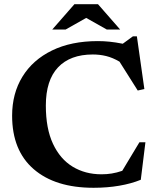

<svg xmlns="http://www.w3.org/2000/svg" viewBox="-20 -878 746 911"><path d="M461.5 -51Q487 -51 510.2 -54.8Q533.5 -58.5 560 -67.5L641.5 -203H670L648 -25Q602.5 -6.5 545.8 3.2Q489 13 424 13Q242 13 139.8 -75.5Q37.5 -164 37.5 -329Q37.5 -434.5 86.5 -514.2Q135.5 -594 226.8 -638.5Q318 -683 444 -683Q472 -683 499.5 -680.2Q527 -677.5 562.5 -670.5L610.5 -705.5H629.5L665 -455.5L633.5 -448.5L547 -585.5Q514.5 -604.5 484 -612Q453.5 -619.5 420.5 -619.5Q313 -619.5 255.2 -558.2Q197.5 -497 197.5 -377Q197.5 -268 231.5 -195.5Q265.5 -123 325 -87Q384.5 -51 461.5 -51ZM486.5 -738 389 -793 291.5 -738H228L333 -858H445L550 -738Z"/></svg>

Font: Newsreader Text
Style: Bold
Weight: 700
Designer: Hugues Gentile
Foundry: Production Type
Version: Version 1.001